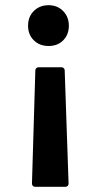

<svg xmlns="http://www.w3.org/2000/svg" viewBox="-20 -728 384 739"><path d="M245 -629Q245 -595 223.5 -573Q202 -551 167 -551Q132 -551 110 -573Q88 -595 88 -629Q88 -664 110.5 -686Q133 -708 167 -708Q201 -708 223 -685.5Q245 -663 245 -629ZM128 -469H217Q222 -469 225.5 -465.5Q229 -462 229 -457L244 -21Q244 -16 240.5 -12.5Q237 -9 232 -9H115Q110 -9 106.5 -12.5Q103 -16 103 -21L116 -457Q116 -462 119.5 -465.5Q123 -469 128 -469Z"/></svg>

Font: UMi
Style: Bold
Weight: 700
Designer: Peter Middis
Foundry: We Are UMi
Version: Version 1.0